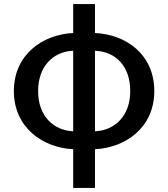

<svg xmlns="http://www.w3.org/2000/svg" viewBox="-20 -722 825 942"><path d="M446 -473C548 -469 619 -397 619 -275C619 -154 544 -82 446 -78ZM339 -78C241 -82 167 -154 167 -275C167 -397 241 -469 339 -473ZM446 -702H339V-560C189 -553 48 -454 48 -275C48 -97 189 3 339 10V200H446V10C597 3 737 -97 737 -275C737 -454 600 -553 446 -560Z"/></svg>

Font: Noto Sans T Chinese Medium
Style: Regular
Weight: 500
Designer: Ryoko NISHIZUKA (kana & ideographs); Paul D. Hunt (Latin, Greek & Cyrillic); Wenlong ZHANG (bopomofo); Sandoll Communica
Foundry: Adobe Systems Incorporated
Version: Version 1.000;PS 1;hotconv 1.0.78;makeotf.lib2.5.61930